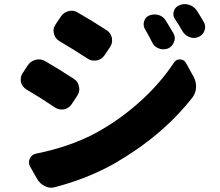

<svg xmlns="http://www.w3.org/2000/svg" viewBox="-20 -833 1040 909"><path d="M667 -694.3Q660.2 -705.1 660.2 -717.8Q660.2 -724.6 662.1 -731.4Q668 -752 686.5 -759.8Q699.2 -764.6 711.9 -764.6Q721.7 -764.6 731.4 -761.7Q753.9 -754.9 765.6 -734.4Q784.2 -704.1 800.8 -675.8Q807.6 -664.1 807.6 -651.4Q807.6 -642.6 803.7 -634.8Q796.9 -613.3 775.4 -603.5Q764.6 -599.6 752.9 -599.6Q742.2 -599.6 732.4 -603.5Q710 -611.3 700.2 -632.8Q682.6 -668 667 -694.3ZM808.6 -742.2Q800.8 -753.9 800.8 -766.6Q800.8 -773.4 802.7 -779.3Q808.6 -799.8 828.1 -807.6Q840.8 -813.5 854.5 -813.5Q864.3 -813.5 874 -810.5Q897.5 -803.7 911.1 -784.2Q926.8 -759.8 944.3 -729.5Q951.2 -717.8 951.2 -705.1Q951.2 -697.3 948.2 -688.5Q941.4 -668 920.9 -658.2Q909.2 -653.3 897.5 -653.3Q887.7 -653.3 877.9 -657.2Q855.5 -665 843.8 -685.5Q827.1 -714.8 808.6 -742.2ZM260.7 -638.7Q240.2 -651.4 235.4 -673.8Q233.4 -680.7 233.4 -687.5Q233.4 -702.1 242.2 -715.8L267.6 -753.9Q281.2 -774.4 304.7 -780.3Q311.5 -782.2 319.3 -782.2Q335 -782.2 348.6 -773.4Q415 -735.4 485.4 -689.5Q504.9 -676.8 509.8 -653.3Q510.7 -647.5 510.7 -641.6Q510.7 -625 501 -610.4L475.6 -572.3Q461.9 -551.8 438.5 -546.9Q431.6 -545.9 425.8 -545.9Q409.2 -545.9 394.5 -555.7Q322.3 -602.5 260.7 -638.7ZM241.2 52.7Q232.4 55.7 222.7 55.7Q208 55.7 193.4 48.8Q169.9 38.1 156.2 14.6L122.1 -44.9Q117.2 -54.7 117.2 -64.5Q117.2 -73.2 121.1 -82Q129.9 -101.6 150.4 -105.5Q314.5 -138.7 436.5 -205.1Q549.8 -267.6 644.5 -353.5Q739.3 -439.5 802.7 -535.2Q812.5 -551.8 831.1 -551.8Q850.6 -551.8 860.4 -535.2L896.5 -469.7Q908.2 -448.2 908.2 -424.8Q908.2 -421.9 908.2 -419.9Q907.2 -393.6 891.6 -372.1Q749 -189.5 519.5 -57.6Q391.6 13.7 241.2 52.7ZM105.5 -409.2Q85 -421.9 79.1 -444.3Q78.1 -451.2 78.1 -457Q78.1 -472.7 86.9 -486.3L111.3 -523.4Q125 -543.9 148.4 -549.8Q156.2 -551.8 164.1 -551.8Q178.7 -551.8 193.4 -543.9Q258.8 -505.9 329.1 -460Q349.6 -447.3 353.5 -423.8Q355.5 -417 355.5 -411.1Q355.5 -394.5 345.7 -379.9L319.3 -339.8Q306.6 -320.3 283.2 -315.4Q277.3 -314.5 271.5 -314.5Q254.9 -314.5 240.2 -324.2Q166 -374 105.5 -409.2Z"/></svg>

Font: Gen Jyuu Gothic Heavy
Style: Bold
Weight: 900
Designer: [Source Han Sans]
Ryoko NISHIZUKA  (kana & ideographs); Paul D. Hunt (Latin, Greek & Cyrillic); Wenlong ZHANG  (bopomofo
Version: Version 1.002.20150607